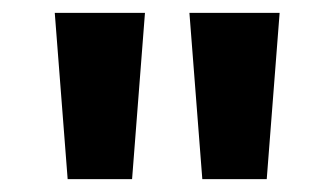

<svg xmlns="http://www.w3.org/2000/svg" viewBox="-20 -978 519 298"><path d="M85 -700 65 -958H205L185 -700ZM294 -700 274 -958H414L394 -700Z"/></svg>

Font: Noto Sans Khmer UI Condensed
Style: Bold
Weight: 700
Width: 3
Designer: Danh Hong and the Monotype Design Team
Foundry: Monotype Imaging Inc.
Version: Version 2.002; ttfautohint (v1.8.4.7-5d5b)